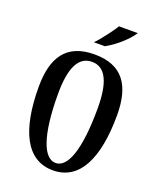

<svg xmlns="http://www.w3.org/2000/svg" viewBox="-174 -1079 992 1194"><g transform="rotate(20 322.0 -482.0)"><path d="M322.8 -39.1C244.1 -39.1 190.4 -170.9 190.4 -449.2C190.4 -621.6 233.4 -708 321.8 -708C410.2 -708 453.1 -621.6 453.1 -449.2C453.1 -170.9 401.4 -39.1 322.8 -39.1ZM321.8 9.8C498.5 9.8 581.1 -164.1 581.1 -449.2C581.1 -643.6 508.3 -756.8 321.8 -756.8C135.3 -756.8 62.5 -643.6 62.5 -449.2C62.5 -164.1 145 9.8 321.8 9.8ZM402.3 -972.7C402.3 -964.8 323.2 -857.4 290 -826.2H362.3C397.5 -844.2 480 -900.9 527.8 -972.7Z"/></g></svg>

Font: Amarante
Style: Regular
Weight: 400
Designer: Karolina Lach
Foundry: Sorkin Type Co.
Version: Version 1.001